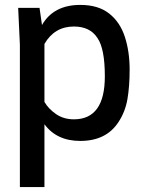

<svg xmlns="http://www.w3.org/2000/svg" viewBox="-20 -562 590 782"><path d="M161 200H61V-380L54 -530H141L151 -460Q198 -542 307 -542Q380 -542 424.5 -507Q469 -472 488.5 -412Q508 -352 508 -279Q508 -210 499 -158Q490 -106 462 -64Q412 12 307 12Q211 12 161 -56ZM281 -76Q407 -76 407 -251Q407 -364 377 -407Q347 -454 281 -454Q202 -454 161 -383V-147Q177 -119 208 -97.5Q239 -76 281 -76Z"/></svg>

Font: Tanohe Sans Medium
Style: Regular
Weight: 500
Designer: Village Type and Design LLC
Foundry: Cooper Hewitt Smithsonian Design Museum
Version: Version 1.00;September 29, 2021;FontCreator 13.0.0.2655 64-b